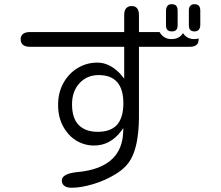

<svg xmlns="http://www.w3.org/2000/svg" viewBox="-20 -798 1040 902"><path d="M787.1 -778.3Q773.4 -778.3 767.6 -771.5Q760.7 -763.7 759.8 -749V-680.7Q759.8 -664.1 766.6 -657.2Q773.4 -650.4 787.1 -650.4Q800.8 -650.4 807.6 -657.2Q814.5 -664.1 814.5 -680.7V-749Q814.5 -771.5 798.8 -776.4Q793.9 -778.3 787.1 -778.3ZM918.9 -762.7Q914.1 -778.3 893.6 -778.3Q880.9 -778.3 875 -771.5Q867.2 -764.6 867.2 -749V-680.7Q867.2 -664.1 874 -657.2Q880.9 -650.4 893.6 -650.4Q911.1 -650.4 917 -663.1Q920.9 -669.9 920.9 -680.7V-749Q920.9 -756.8 918.9 -762.7ZM839.8 -642.6Q822.3 -614.3 785.6 -614.3Q749 -614.3 729.5 -647.5H632.8V-726.6Q632.8 -762.7 608.4 -768.6Q603.5 -769.5 596.7 -769.5Q583 -769.5 573.2 -759.8Q563.5 -750 563.5 -726.6V-647.5H122.1Q96.7 -647.5 85.9 -636.7Q77.1 -627.9 77.1 -613.3Q77.1 -578.1 122.1 -578.1H563.5V-428.7Q546.9 -449.2 540 -456.1Q492.2 -503.9 437.5 -503.9Q388.7 -503.9 346.7 -479.5Q304.7 -455.1 278.8 -409.7Q252.9 -364.3 252.9 -304.7Q252.9 -232.4 291 -181.6Q310.5 -154.3 337.9 -137.7Q377 -114.3 421.9 -114.3Q497.1 -114.3 547.9 -180.7L559.6 -196.3L558.6 -176.8Q555.7 -99.6 509.8 -53.7Q455.1 1 340.8 10.7Q270.5 18.6 270.5 49.8Q270.5 64.5 279.3 72.3Q290 84 316.4 84Q360.4 84 418 66.9Q475.6 49.8 525.4 18.6Q574.2 -11.7 595.7 -51.8Q630.9 -115.2 632.8 -242.2V-578.1H871.1Q894.5 -578.1 905.3 -588.9Q913.1 -596.7 913.1 -613.3V-617.2Q903.3 -614.3 893.6 -614.3Q857.4 -614.3 839.8 -642.6ZM443.4 -445.3Q559.6 -445.3 559.6 -312.5Q559.6 -242.2 526.4 -208Q496.1 -178.7 439 -178.7Q381.8 -178.7 350.1 -210.4Q318.4 -242.2 318.4 -307.6Q318.4 -369.1 353.5 -407.2Q388.7 -445.3 443.4 -445.3Z"/></svg>

Font: FakePearl
Style: Light
Weight: 350
Version: Version 1.2